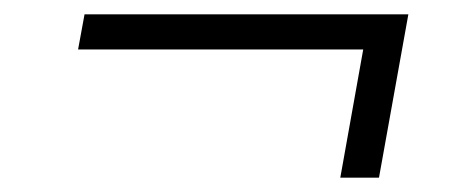

<svg xmlns="http://www.w3.org/2000/svg" viewBox="-20 -450 652 268"><path d="M455 -202H509L550 -430H98L89 -381H487Z"/></svg>

Font: Archivo Thin
Style: Italic
Weight: 100
Italic angle: -10°
Designer: Hector Gatti
Foundry: Omnibus-Type
Version: Version 2.001